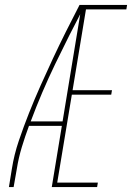

<svg xmlns="http://www.w3.org/2000/svg" viewBox="-20 -755 540 775"><path d="M16 0 28 -74Q37 -131 56 -187Q75 -243 97 -298.5Q119 -354 143.5 -409Q168 -464 193.5 -518.5Q219 -573 246 -627Q273 -681 301 -735H310V-731L319 -727Q259 -613 203.5 -498Q148 -383 104 -265H233L230 -247H97Q81 -204 68 -161Q55 -118 48 -74L35 0ZM189 0 310 -735H493L490 -717H327L273 -391H432L429 -373H270L211 -18H375L372 0Z"/></svg>

Font: Iosevka Curly Thin Oblique
Style: Regular
Weight: 100
Italic angle: -9°
Monospace: yes
Designer: Belleve Invis
Foundry: Belleve Invis
Version: Version 11.1.0; ttfautohint (v1.8.3)